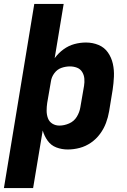

<svg xmlns="http://www.w3.org/2000/svg" viewBox="-54 -755 650 980"><path d="M-34 205H115L164 -89Q172 -61 189 -37Q206 -13 233.5 -2.5Q261 8 292 8Q322 8 352.5 0Q383 -8 410 -26.5Q437 -45 456.5 -71.5Q476 -98 487 -127.5Q498 -157 503 -187L521 -297Q526 -330 527.5 -364Q529 -398 522 -429.5Q515 -461 497 -487Q479 -513 449 -525.5Q419 -538 385 -538Q355 -538 325.5 -530Q296 -522 270 -503Q244 -484 225 -458L271 -735H121ZM249 -114Q229 -114 213 -124Q197 -134 190.5 -152Q184 -170 184 -190Q184 -210 187 -230L206 -340Q209 -362 223.5 -381.5Q238 -401 259.5 -408.5Q281 -416 303 -416Q322 -416 339 -409.5Q356 -403 365.5 -387.5Q375 -372 376.5 -353.5Q378 -335 375 -317L356 -207Q352 -182 338 -159Q324 -136 299 -125Q274 -114 249 -114Z"/></svg>

Font: Iosevka Sparkle Heavy
Style: Italic
Weight: 900
Italic angle: -9°
Designer: Belleve Invis
Foundry: Belleve Invis
Version: Version 4.5.0; ttfautohint (v1.8.3)